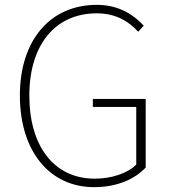

<svg xmlns="http://www.w3.org/2000/svg" viewBox="-20 -759 701 792"><path d="M368 13C463 13 536 -20 581 -68V-351H363V-318H542V-80C506 -44 440 -22 371 -22C202 -22 101 -157 101 -365C101 -573 207 -704 379 -704C460 -704 513 -669 550 -628L573 -653C536 -693 476 -739 379 -739C188 -739 62 -594 62 -365C62 -136 184 13 368 13Z"/></svg>

Font: Source Han Sans CN ExtraLight
Style: Regular
Weight: 250
Designer: Ryoko NISHIZUKA (kana & ideographs); Paul D. Hunt (Latin, Greek & Cyrillic); Wenlong ZHANG (bopomofo); Sandoll Communica
Foundry: Adobe Systems Incorporated
Version: Version 1.004;PS 1.004;hotconv 16.6.51;makeotf.lib2.5.65220